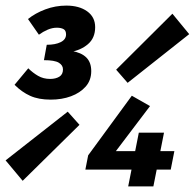

<svg xmlns="http://www.w3.org/2000/svg" viewBox="-76 -666 696 686"><path d="M105 -310Q62 -310 32 -323.5Q2 -337 -24 -363L25 -422Q41 -406 60 -395Q79 -384 103 -384Q123 -384 136 -392Q149 -400 149 -418Q149 -433 134 -442Q119 -451 81 -451L91 -506Q122 -506 141 -515.5Q160 -525 160 -543Q160 -557 151 -562Q142 -567 127 -567Q111 -567 94.5 -560Q78 -553 63 -542L24 -598Q50 -619 86 -632.5Q122 -646 161 -646Q207 -646 235.5 -625.5Q264 -605 264 -569Q264 -530 238 -508Q212 -486 174 -480L180 -484Q215 -478 232.5 -460.5Q250 -443 250 -412Q250 -379 230 -356.5Q210 -334 177.5 -322Q145 -310 105 -310ZM5 -20 -56 -93 166 -267 208 -220ZM380 -370 339 -417 540 -617 600 -544ZM382 0 420 -192H510L472 0ZM229 -60 239 -111 395 -324 460 -287 338 -126H547L534 -60Z"/></svg>

Font: Source Code Pro ExtraBold
Style: Italic
Weight: 800
Italic angle: -11°
Monospace: yes
Designer: Paul D. Hunt, Teo Tuominen
Foundry: Adobe Systems Incorporated
Version: Version 1.016;hotconv 1.0.116;makeotfexe 2.5.65601